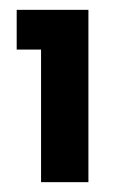

<svg xmlns="http://www.w3.org/2000/svg" viewBox="-20 -870 246 390"><path d="M63.4 -769.3H13.9V-850H159.6V-500H63.4Z"/></svg>

Font: AF Albert Sans Medium
Style: Regular
Weight: 500
Designer: Andreas Rasmussen
Foundry: a.Foundry
Version: Version 1.300;Glyphs 3.2 (3231)